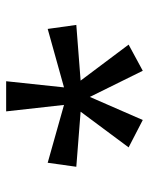

<svg xmlns="http://www.w3.org/2000/svg" viewBox="50 -835 484 624"><g transform="rotate(-90 292.0 -523.0)"><path d="M125 -347 241 -503 62 -517 75 -610 263 -557 242 -745H340L320 -557L510 -610L523 -517L342 -503L459 -347L374 -301L289 -473L214 -301Z"/></g></svg>

Font: Noto Sans Gurmukhi UI SemiCondensed
Style: Regular
Weight: 400
Width: 4
Designer: Jelle Bosma - Monotype Design Team
Foundry: Monotype Imaging Inc.
Version: Version 2.004; ttfautohint (v1.8.4.7-5d5b)